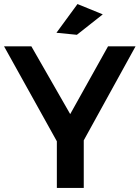

<svg xmlns="http://www.w3.org/2000/svg" viewBox="-21 -929 690 949"><path d="M-1 -700H134L326 -365L513 -700H649L335 -130H316ZM260 -298H393V0H260ZM362 -909 487 -858 359 -757 258 -767Z"/></svg>

Font: Alexandria Medium
Style: Regular
Weight: 500
Designer: Mohamed Gaber
Foundry: Kief Type Foundry
Version: Version 5.100